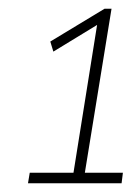

<svg xmlns="http://www.w3.org/2000/svg" viewBox="-20 -789 308 439"><path d="M44 -370 48 -394H148L202 -732L102 -671L95 -694L219 -769H235L174 -394H261L258 -370Z"/></svg>

Font: Georama SemiCondensed ExtraLight
Style: Italic
Weight: 200
Width: 4
Italic angle: -9°
Designer: Jean-Baptiste Levee
Foundry: Production Type
Version: Version 1.000